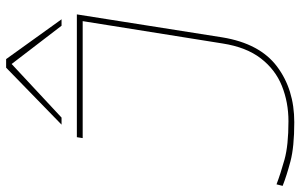

<svg xmlns="http://www.w3.org/2000/svg" viewBox="-212 -774 981 627"><g transform="rotate(-90 278.5 -460.5)"><path d="M-15 -28 -10 -48Q24 -35 70.5 -22Q117 -9 196 -9Q258 -9 311.5 -30.5Q365 -52 401.5 -99.5Q438 -147 450 -224L523 -681H141L144 -700H545L470 -225Q450 -103 375 -46.5Q300 10 193 10Q112 10 65 -2.5Q18 -15 -15 -28ZM185 -750 371 -931H399L529 -750H508L383 -913L208 -750Z"/></g></svg>

Font: Georama Extended Thin
Style: Italic
Weight: 100
Width: 7
Italic angle: -9°
Designer: Jean-Baptiste Levee
Foundry: Production Type
Version: Version 1.000